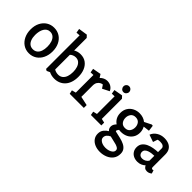

<svg xmlns="http://www.w3.org/2000/svg" viewBox="-1 -1534 2606 2606"><g transform="rotate(45 1302.0 -231.5)"><path d="M247 4Q185 4 137 -28Q89 -60 62 -116Q35 -172 35 -243Q35 -317 63 -371.5Q91 -426 138.5 -456Q186 -486 247 -486Q309 -486 357 -455.5Q405 -425 432 -370Q459 -315 459 -243Q459 -171 432 -115Q405 -59 357 -27.5Q309 4 247 4ZM247 -73Q285 -73 311 -93.5Q337 -114 350 -151Q363 -188 363 -238Q363 -287 350 -326Q337 -365 311 -387Q285 -409 247 -409Q218 -409 196.5 -395.5Q175 -382 160.5 -357.5Q146 -333 139 -301.5Q132 -270 132 -234Q132 -185 145.5 -148.5Q159 -112 184.5 -92.5Q210 -73 247 -73Z M588 2 563 -12V-656L507 -652L497 -713L625 -732L656 -699V-458Q675 -470 700 -477.5Q725 -485 754 -485Q817 -485 860.5 -454Q904 -423 927 -369.5Q950 -316 950 -247Q950 -186 934 -139Q918 -92 889 -60.5Q860 -29 820.5 -12.5Q781 4 734 4Q706 4 680 -2Q654 -8 633 -19ZM733 -72Q773 -72 800 -94Q827 -116 840 -154Q853 -192 853 -242Q853 -289 840.5 -327Q828 -365 802.5 -387Q777 -409 738 -409Q715 -409 692 -399.5Q669 -390 656 -375V-94Q670 -84 691.5 -78Q713 -72 733 -72Z M1029 0 1017 -54 1076 -70V-408L1024 -406L1014 -464L1134 -486L1164 -439Q1185 -462 1212.5 -474Q1240 -486 1266 -486Q1310 -486 1342 -465Q1374 -444 1389 -409L1290 -359L1258 -407Q1243 -407 1222 -396.5Q1201 -386 1185.5 -362Q1170 -338 1170 -298V-82L1300 -54V0Z M1436 0 1426 -54 1484 -68V-407L1432 -405L1422 -465L1547 -487L1578 -454V-67L1636 -54V0ZM1528 -531Q1504 -531 1488.5 -548Q1473 -565 1473 -587Q1473 -610 1488.5 -626.5Q1504 -643 1528 -643Q1551 -643 1567 -626.5Q1583 -610 1583 -587Q1583 -565 1567 -548Q1551 -531 1528 -531Z M1874 269Q1819 269 1775 250Q1731 231 1705.5 196Q1680 161 1680 114Q1680 65 1706 32.5Q1732 0 1764 -18Q1751 -29 1743.5 -44Q1736 -59 1736 -80Q1736 -103 1747 -122.5Q1758 -142 1773 -157Q1739 -179 1718.5 -216Q1698 -253 1698 -302Q1698 -359 1724 -400Q1750 -441 1793.5 -463Q1837 -485 1887 -485Q1923 -485 1955 -474.5Q1987 -464 2012 -443L2112 -493L2133 -490L2144 -406L2054 -395Q2065 -376 2071.5 -352.5Q2078 -329 2078 -303Q2078 -247 2051.5 -207Q2025 -167 1982 -146Q1939 -125 1887 -125Q1877 -125 1867.5 -125.5Q1858 -126 1849 -128L1829 -99L1832 -82L1935 -58Q1983 -47 2018.5 -29Q2054 -11 2074 16.5Q2094 44 2094 87Q2094 146 2063.5 186.5Q2033 227 1982.5 248Q1932 269 1874 269ZM1890 176Q1921 176 1950 167Q1979 158 1997.5 140.5Q2016 123 2016 100Q2016 78 1999 65.5Q1982 53 1954.5 44.5Q1927 36 1894.5 30Q1862 24 1832 15Q1803 28 1785 49Q1767 70 1767 98Q1767 121 1783 138.5Q1799 156 1826.5 166Q1854 176 1890 176ZM1887 -201Q1934 -201 1957.5 -231.5Q1981 -262 1981 -306Q1981 -348 1957.5 -378.5Q1934 -409 1887 -409Q1841 -409 1817.5 -378.5Q1794 -348 1794 -306Q1794 -262 1817.5 -231.5Q1841 -201 1887 -201Z M2330 4Q2286 4 2253 -12.5Q2220 -29 2201.5 -59.5Q2183 -90 2183 -129Q2183 -176 2207.5 -206.5Q2232 -237 2270.5 -254.5Q2309 -272 2353 -279.5Q2397 -287 2436 -288V-360Q2436 -381 2416.5 -395Q2397 -409 2360 -409Q2349 -409 2335 -407.5Q2321 -406 2312 -401L2291 -337L2187 -373Q2206 -424 2254.5 -454.5Q2303 -485 2364 -485Q2413 -485 2450 -469Q2487 -453 2508 -419.5Q2529 -386 2529 -333V-93Q2529 -81 2534.5 -74Q2540 -67 2550 -67Q2555 -67 2560 -68.5Q2565 -70 2567 -71L2582 -23Q2574 -15 2555.5 -5.5Q2537 4 2514 4Q2485 4 2469 -9Q2453 -22 2444 -42Q2424 -22 2394.5 -9Q2365 4 2330 4ZM2346 -73Q2375 -73 2399.5 -88Q2424 -103 2436 -124V-217Q2414 -217 2387 -213.5Q2360 -210 2335.5 -201.5Q2311 -193 2295 -177Q2279 -161 2279 -135Q2279 -110 2296 -91.5Q2313 -73 2346 -73Z"/></g></svg>

Font: Kreon Light
Style: Regular
Weight: 400
Version: Version 2.002